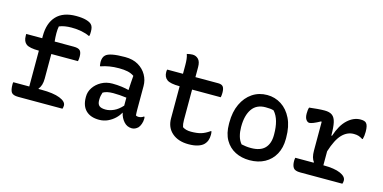

<svg xmlns="http://www.w3.org/2000/svg" viewBox="-74 -1165 3149 1579"><g transform="rotate(15 1500.0 -376.0)"><path d="M56 -106H192V-411Q112 -411 84 -432Q56 -453 56 -502V-517H192V-536Q192 -646 248.5 -706Q305 -766 415 -766Q468 -766 501 -756.5Q534 -747 547 -733Q557 -723 561 -708.5Q565 -694 565 -675Q565 -665 564.5 -654Q564 -643 561 -635H555Q530 -648 490 -656Q450 -664 404 -664Q341 -664 299 -646Q294 -621 294 -588Q294 -555 298 -517H461Q501 -517 515 -501.5Q529 -486 529 -451Q529 -440 528 -429.5Q527 -419 525 -411H298V-201Q298 -140 270 -110L272 -106H295Q398 -106 453 -84Q508 -62 508 -28Q508 -20 506.5 -13.5Q505 -7 503 0H127Q82 0 68 -19.5Q54 -39 54 -88Q54 -93 54.5 -97.5Q55 -102 56 -106Z M1099 -353V-152Q1099 -139 1099.5 -127Q1100 -115 1101 -103Q1110 -97 1123 -97Q1134 -97 1145.5 -100.5Q1157 -104 1166 -111H1172Q1173 -107 1173.5 -103Q1174 -99 1174 -94Q1174 -71 1166 -49Q1158 -27 1147 -15Q1123 8 1095 8Q1054 8 1026.5 -23Q999 -54 990 -96H988Q974 -69 948.5 -45Q923 -21 889.5 -5.5Q856 10 816 10Q744 10 704 -28.5Q664 -67 664 -141V-147Q664 -188 688 -224Q712 -260 753.5 -283Q795 -306 847 -306Q889 -306 926 -301Q963 -296 988 -289Q989 -322 991.5 -351Q994 -380 996 -412Q971 -429 940.5 -435.5Q910 -442 868 -442Q824 -442 787 -436Q750 -430 716 -418H710Q709 -426 707.5 -434.5Q706 -443 706 -453Q706 -471 711 -486.5Q716 -502 727 -512Q759 -544 891 -544Q958 -544 1004 -517Q1050 -490 1074.5 -446.5Q1099 -403 1099 -353ZM776 -146Q776 -113 792.5 -99Q809 -85 847 -85Q880 -85 916.5 -101.5Q953 -118 987 -156V-224Q958 -228 929 -230Q900 -232 874 -232Q818 -232 787 -213Q782 -199 779 -183.5Q776 -168 776 -149Z M1252 -534H1386V-609Q1386 -635 1383.5 -658Q1381 -681 1374 -700Q1387 -703 1399 -705Q1411 -707 1422 -707Q1451 -707 1471.5 -686.5Q1492 -666 1492 -619V-534H1686Q1716 -534 1728 -518.5Q1740 -503 1740 -467Q1740 -457 1739 -446.5Q1738 -436 1736 -428H1492V-170Q1492 -151 1494 -136.5Q1496 -122 1500 -110Q1515 -100 1532.5 -95.5Q1550 -91 1572 -91Q1622 -91 1656.5 -101Q1691 -111 1729 -138H1735Q1738 -123 1738 -109Q1738 -82 1730.5 -61Q1723 -40 1706 -23Q1690 -7 1658 3.5Q1626 14 1579 14Q1491 14 1438.5 -31.5Q1386 -77 1386 -155V-428H1385Q1306 -428 1277.5 -449Q1249 -470 1249 -513Q1249 -527 1252 -534Z M2102 -545Q2168 -545 2222.5 -510Q2277 -475 2309.5 -408.5Q2342 -342 2342 -246V-235Q2342 -160 2311.5 -104.5Q2281 -49 2226 -19Q2171 11 2097 11Q2029 11 1975 -16.5Q1921 -44 1889.5 -98.5Q1858 -153 1858 -235V-246Q1858 -337 1889.5 -404Q1921 -471 1976 -508Q2031 -545 2102 -545ZM2114 -444Q2037 -444 1999 -389Q1961 -334 1961 -239V-233Q1961 -195 1970.5 -159.5Q1980 -124 2002 -98Q2022 -94 2040.5 -91.5Q2059 -89 2083 -89Q2163 -89 2201 -128.5Q2239 -168 2239 -241V-248Q2239 -308 2226 -355.5Q2213 -403 2184 -436Q2170 -441 2153 -442.5Q2136 -444 2114 -444Z M2457 -106H2612L2615 -111Q2590 -139 2590 -203V-447L2585 -450Q2551 -431 2528 -422Q2505 -413 2494 -413Q2478 -413 2465.5 -430.5Q2453 -448 2453 -482Q2453 -496 2454.5 -510Q2456 -524 2460 -534Q2492 -538 2528 -541Q2564 -544 2590 -544Q2632 -544 2655 -527Q2678 -510 2687 -470Q2696 -430 2696 -359H2702Q2733 -454 2784.5 -501.5Q2836 -549 2895 -549Q2930 -549 2943 -535Q2961 -518 2961 -462Q2961 -444 2959 -428Q2957 -412 2953 -398H2947Q2930 -409 2913.5 -414.5Q2897 -420 2872 -420Q2816 -420 2772.5 -375Q2729 -330 2696 -225V-106H2698Q2791 -106 2841 -84Q2891 -62 2891 -28Q2891 -11 2886 0H2527Q2482 0 2468 -20.5Q2454 -41 2454 -78Q2454 -93 2457 -106Z"/></g></svg>

Font: Recursive Mn Csl St Med
Style: Regular
Weight: 500
Monospace: yes
Version: Version 1.079;hotconv 1.0.112;makeotfexe 2.5.65598; ttfautoh